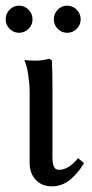

<svg xmlns="http://www.w3.org/2000/svg" viewBox="-20 -642 322 674"><path d="M152.8 -436 162.1 -430.2Q164.1 -392.1 164.1 -342.8V-90.8Q164.1 -67.9 169.2 -56.9Q174.3 -45.9 187 -45.9Q221.2 -45.9 253.9 -86.9L274.9 -69.8Q255.9 -36.1 227.1 -12Q198.2 12.2 162.1 12.2Q127.4 12.2 105.7 -10.5Q84 -33.2 84 -70.8V-321.8Q84 -346.2 79.1 -379.2Q74.2 -412.1 65.9 -429.2L67.9 -431.2Q79.6 -429.2 105 -429.2Q131.3 -429.2 152.8 -436ZM13.7 -540.8Q0 -554.7 0 -574.2Q0 -593.8 13.7 -607.9Q27.3 -622.1 46.9 -622.1Q66.4 -622.1 80.3 -607.9Q94.2 -593.8 94.2 -574.2Q94.2 -554.7 80.3 -540.8Q66.4 -526.9 46.9 -526.9Q27.3 -526.9 13.7 -540.8ZM182.6 -540.8Q168.9 -554.7 168.9 -574.2Q168.9 -593.8 182.6 -607.9Q196.3 -622.1 215.8 -622.1Q235.4 -622.1 249.3 -607.9Q263.2 -593.8 263.2 -574.2Q263.2 -554.7 249.3 -540.8Q235.4 -526.9 215.8 -526.9Q196.3 -526.9 182.6 -540.8Z"/></svg>

Font: Linear Smooth
Style: Regular
Weight: 400
Designer: Philipp H. Poll, Flanker
Foundry: Philipp H. Poll, reworked by Flanker
Version: Version 1.061 | FøM Fix